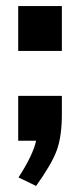

<svg xmlns="http://www.w3.org/2000/svg" viewBox="-20 -464 264 633"><path d="M40 -444H184V-296H40ZM40 0V-148H184V-89Q184 -14 167 32Q150 78 99 149L41 121Q89 47 99 0Z"/></svg>

Font: Jockey One
Style: Regular
Weight: 400
Designer: TypeTogether
Foundry: TypeTogether
Version: Version 1.002